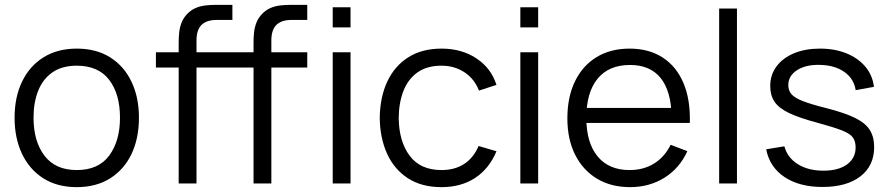

<svg xmlns="http://www.w3.org/2000/svg" viewBox="-20 -755 3658 790"><path d="M295.7 15Q215.2 15 158 -21.5Q100.8 -58 70.4 -122.4Q40 -186.8 40 -270.7Q40 -355.5 71 -419.6Q102 -483.7 159.3 -519.3Q216.7 -555 295.7 -555Q376.5 -555 433.8 -518.7Q491 -482.3 521.3 -418.2Q551.7 -354.2 551.7 -270.7Q551.7 -185.7 521.1 -121.4Q490.5 -57.2 433.1 -21.1Q375.7 15 295.7 15ZM295.7 -55.3Q385.5 -55.3 429.6 -115.2Q473.7 -175.2 473.7 -270.7Q473.7 -368.3 429.2 -426.5Q384.8 -484.7 295.7 -484.7Q235.2 -484.7 195.8 -457.3Q156.5 -430 137.2 -381.8Q118 -333.7 118 -270.7Q118 -173.2 163.1 -114.2Q208.2 -55.3 295.7 -55.3Z M715.2 0V-580Q715.2 -600.8 717.3 -621.3Q719.5 -641.8 726.6 -660.7Q733.7 -679.5 748.5 -695.7Q764.8 -713.3 784.4 -721.8Q804 -730.2 825.2 -732.6Q846.3 -735 867.2 -735H936.2V-673H872.2Q830.2 -673 809.3 -652.6Q788.5 -632.2 788.5 -588V0ZM621.5 -477V-540H936.2V-477ZM1023.2 0V-580Q1023.2 -600.8 1025.3 -621.3Q1027.5 -641.8 1034.6 -660.7Q1041.7 -679.5 1056.5 -695.7Q1072.8 -713.3 1092.4 -721.8Q1112 -730.2 1133.2 -732.6Q1154.3 -735 1175.2 -735H1244.2V-673H1180.2Q1138.2 -673 1117.3 -652.6Q1096.5 -632.2 1096.5 -588V0ZM929.5 -477V-540H1244.2V-477Z M1349 -642.3V-725H1422.3V-642.3ZM1349 0V-540H1422.3V0Z M1796.5 15Q1714.8 15 1658.5 -21.5Q1602.2 -58 1572.8 -122.3Q1543.5 -186.7 1542.5 -270Q1543.5 -355 1573.4 -419.2Q1603.3 -483.3 1659.8 -519.2Q1716.3 -555 1797.2 -555Q1879 -555 1939.8 -515.1Q2000.5 -475.2 2022.8 -405.7L1950.8 -382.3Q1931.8 -431 1890.8 -457.8Q1849.7 -484.7 1796.5 -484.7Q1736.8 -484.7 1698 -457.2Q1659.2 -429.8 1640.2 -381.4Q1621.2 -333 1620.5 -270Q1621.5 -173.2 1665.6 -114.2Q1709.7 -55.3 1796.5 -55.3Q1851.5 -55.3 1890.2 -80.7Q1928.8 -106 1949.2 -154.3L2022.8 -132.7Q1992.8 -60.7 1934.8 -22.8Q1876.8 15 1796.5 15Z M2121 -642.3V-725H2194.3V-642.3ZM2121 0V-540H2194.3V0Z M2572.8 15Q2494.2 15 2436.2 -19.9Q2378.3 -54.8 2346.4 -118.4Q2314.5 -182 2314.5 -267.7Q2314.5 -356.2 2346 -420.7Q2377.5 -485.2 2434.8 -520.1Q2492.2 -555 2570.2 -555Q2650.2 -555 2706.7 -518.3Q2763.2 -481.7 2792.2 -413.2Q2821.2 -344.7 2818.3 -249.3H2743.5V-275.3Q2741.5 -380.5 2698.2 -434.1Q2655 -487.7 2572.2 -487.7Q2485 -487.7 2438.8 -431.1Q2392.5 -374.5 2392.5 -270Q2392.5 -167.8 2438.8 -111.6Q2485 -55.3 2570.2 -55.3Q2628.2 -55.3 2671.3 -82.2Q2714.5 -109 2739.5 -159.3L2808.2 -133Q2776 -62.3 2713.8 -23.7Q2651.5 15 2572.8 15ZM2366.5 -249.3V-311H2779.2V-249.3Z M2939 0V-720H3012.3V0Z M3364.2 14.3Q3269.2 14.3 3207.9 -26.6Q3146.7 -67.5 3132.5 -140.7L3207.5 -153Q3219.3 -107 3262.2 -79.8Q3305.2 -52.7 3368.2 -52.7Q3429.5 -52.7 3465 -78.4Q3500.5 -104.2 3500.5 -148.7Q3500.5 -173.7 3489.2 -189.4Q3477.8 -205.2 3443.4 -218.7Q3409 -232.2 3340.5 -250.7Q3267.2 -270.3 3225.5 -290.5Q3183.8 -310.7 3166.5 -336.9Q3149.2 -363.2 3149.2 -401Q3149.2 -447 3175 -481.8Q3200.8 -516.5 3246.9 -535.8Q3293 -555 3354.2 -555Q3415 -555 3463.2 -535.3Q3511.3 -515.7 3540.9 -480.2Q3570.5 -444.7 3575.8 -397.7L3500.8 -384Q3493.3 -431.7 3453.7 -459.3Q3414 -487 3353.2 -488Q3295.7 -489.5 3259.6 -466.3Q3223.5 -443.2 3223.5 -404.7Q3223.5 -383 3236.4 -367.7Q3249.3 -352.3 3283.6 -339Q3317.8 -325.7 3381.5 -309.7Q3456 -290.7 3498.6 -269.6Q3541.2 -248.5 3559 -219.9Q3576.8 -191.3 3576.8 -149.7Q3576.8 -73 3520.2 -29.3Q3463.5 14.3 3364.2 14.3Z"/></svg>

Font: Manrope ExtraLight
Style: Regular
Weight: 200
Designer: Mikhail Sharanda
Foundry: Mikhail Sharanda
Version: Version 4.505